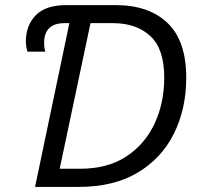

<svg xmlns="http://www.w3.org/2000/svg" viewBox="-20 -734 781 754"><path d="M117.7 0 252.4 -643.1H233.4Q153.3 -643.1 153.3 -564.9Q153.3 -545.9 158.2 -531.2H88.4Q85.4 -537.1 83.5 -548.8Q81.5 -560.5 81.5 -569.8Q81.5 -633.8 120.1 -673.8Q158.7 -713.9 240.7 -713.9H434.6Q564.5 -713.9 637.9 -643.8Q711.4 -573.7 711.4 -428.7Q711.4 -306.6 663.1 -209.5Q614.7 -112.3 520.8 -56.2Q426.8 0 290 0ZM214.4 -71.3H294.4Q401.9 -71.3 475.3 -119.1Q548.8 -167 586.9 -248.3Q625 -329.6 625 -429.7Q625 -542 570.3 -592.5Q515.6 -643.1 423.8 -643.1H335.4Z"/></svg>

Font: Open Sans
Style: Italic
Weight: 400
Italic angle: -12°
Designer: Monotype Design Team
Foundry: Monotype Imaging Inc.
Version: Version 3.000; ttfautohint (v1.8.4)